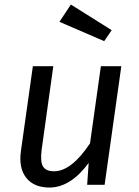

<svg xmlns="http://www.w3.org/2000/svg" viewBox="-20 -821 616 853"><path d="M220.2 -60.1Q297.4 -60.1 379.9 -184.1L428.2 -526.9H519L444.8 0H367.2L374 -97.2Q293.9 11.7 200.2 12.2Q130.4 12.2 96.2 -31.5Q62 -75.2 73.2 -151.9L126 -526.9H216.8L165 -155.8Q158.2 -102.5 171.1 -81.3Q184.1 -60.1 220.2 -60.1ZM476.1 -687 442.9 -638.2 244.1 -724.1 294.9 -800.8Z"/></svg>

Font: FiraSans-Italic
Style: Italic
Weight: 400
Italic angle: -8°
Designer: Carrois Corporate & Edenspiekermann AG
Foundry: Carrois Corporate GbR & Edenspiekermann AG
Version: Version 3.106;PS 003.106;hotconv 1.0.70;makeotf.lib2.5.58329